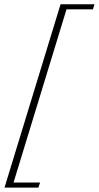

<svg xmlns="http://www.w3.org/2000/svg" viewBox="-22 -730 448 872"><path d="M-1.5 122 253 -710.5H407L400 -687.5H280L39.5 99H160L152.5 122Z"/></svg>

Font: Newsreader ExtraLight
Style: Italic
Weight: 250
Italic angle: -17°
Designer: Hugues Gentile
Foundry: Production Type
Version: Version 1.003